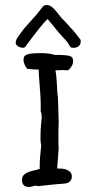

<svg xmlns="http://www.w3.org/2000/svg" viewBox="-20 -736 395 759"><path d="M299 -578Q299 -576 299 -571Q299 -560 291 -553.5Q283 -547 272 -547Q265 -547 262 -548Q259 -549 256.5 -552.5Q254 -556 251 -562Q248 -568 239 -578Q227 -591 221.5 -597Q216 -603 212.5 -607Q209 -611 205.5 -615.5Q202 -620 193 -631L168 -661Q160 -653 152 -644Q144 -635 134.5 -623Q125 -611 111.5 -593.5Q98 -576 79 -550Q76 -547 70 -547Q68 -547 63.5 -548Q59 -549 54 -551.5Q49 -554 45.5 -558Q42 -562 42 -567Q42 -578 53 -593L76 -624Q84 -633 96 -646.5Q108 -660 124 -678L152 -713Q158 -716 166 -716Q175 -716 183 -710Q191 -704 199 -695Q207 -686 216 -674Q225 -662 236 -652Q248 -638 256.5 -629.5Q265 -621 271.5 -613Q278 -605 284 -597.5Q290 -590 299 -578ZM232 -10Q217 -9 206 -8Q195 -7 184.5 -6Q174 -5 161.5 -3.5Q149 -2 130 0Q124 -2 121 -2Q117 -2 109 0.5Q101 3 95 3Q67 3 67 -24Q67 -36 72.5 -42.5Q78 -49 87 -53.5Q96 -58 109 -61Q122 -64 137 -68V-79Q137 -111 143 -162Q140 -172 140 -188Q140 -224 142.5 -246.5Q145 -269 145 -270Q145 -288 141 -295V-321Q141 -340 139.5 -361.5Q138 -383 136.5 -402Q135 -421 134 -435.5Q133 -450 133 -456V-461Q114 -461 87 -464Q73 -484 73 -498Q73 -505 75 -510.5Q77 -516 84.5 -519.5Q92 -523 105.5 -524.5Q119 -526 143 -526Q160 -526 173.5 -524Q187 -522 196 -519Q219 -519 233.5 -518Q248 -517 256 -514.5Q264 -512 266.5 -507Q269 -502 269 -494Q269 -475 249 -458Q244 -458 238.5 -458.5Q233 -459 227 -459Q221 -459 214 -458.5Q207 -458 199 -458Q202 -445 203 -430Q204 -415 205 -400.5Q206 -386 206.5 -373.5Q207 -361 209 -353L212 -256Q211 -232 211 -213.5Q211 -195 211 -182Q211 -154 212 -151L206 -70Q212 -70 222 -69.5Q232 -69 241 -66Q250 -63 257 -56.5Q264 -50 264 -38Q264 -27 256.5 -19Q249 -11 232 -10Z"/></svg>

Font: Gaegu
Style: Accents-Regular
Weight: 400
Designer: JIKJI
Foundry: JIKJI
Version: Version 1.00